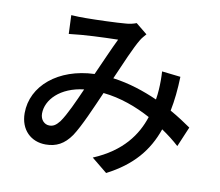

<svg xmlns="http://www.w3.org/2000/svg" viewBox="-84 -826 1124 983"><g transform="rotate(10 478.0 -334.5)"><path d="M252 -164C233 -140 219 -132 199 -132C174 -132 152 -153 152 -186C152 -258 221 -331 343 -345C313 -277 281 -205 252 -164ZM907 -246C878 -266 841 -291 798 -315C809 -369 815 -428 817 -494L720 -505C722 -474 722 -441 720 -411C719 -394 717 -376 714 -358C644 -389 565 -416 480 -427C517 -512 555 -601 580 -642C588 -656 598 -666 608 -678L549 -726C534 -720 514 -715 494 -714C452 -710 338 -706 287 -706C267 -706 237 -706 212 -708L216 -611C300 -621 386 -624 470 -626C445 -575 413 -501 382 -432C195 -425 64 -315 64 -173C64 -86 121 -33 197 -33C252 -33 293 -54 329 -106C364 -159 408 -262 444 -344C534 -335 619 -303 693 -263C662 -167 595 -71 447 -9L528 57C660 -11 732 -98 772 -213C806 -190 837 -166 863 -142Z"/></g></svg>

Font: Kinto Sans Med
Style: Regular
Weight: 500
Designer: Authors: Ryoko NISHIZUKA  (kana & ideographs); Paul D. Hunt (Latin, Greek & Cyrillic); Wenlong ZHANG  (bopomofo); Sandol
Foundry: Adobe Systems Incorporated, ookami Inc.
Version: Version 0.001